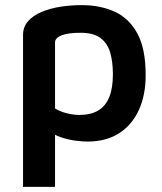

<svg xmlns="http://www.w3.org/2000/svg" viewBox="-20 -539 632 750"><path d="M321 14Q304 14 275.5 10.5Q247 7 217.5 -3Q188 -13 167 -32L195 -73V191H70V-402Q70 -434 89.5 -456Q109 -478 141.5 -492Q174 -506 215 -512.5Q256 -519 300 -519Q371 -519 427.5 -493.5Q484 -468 516.5 -408.5Q549 -349 549 -245Q549 -167 522 -108.5Q495 -50 444.5 -18Q394 14 321 14ZM290 -90Q334 -90 363 -107Q392 -124 406.5 -159Q421 -194 421 -249Q421 -297 410.5 -333.5Q400 -370 372.5 -390.5Q345 -411 295 -411Q246 -411 220.5 -401Q195 -391 195 -373V-115Q218 -102 243 -96Q268 -90 290 -90Z"/></svg>

Font: Maven Pro SemiBold
Style: Regular
Weight: 600
Designer: Joe Prince
Foundry: Joe Prince
Version: Version 2.103